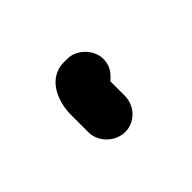

<svg xmlns="http://www.w3.org/2000/svg" viewBox="-27 -188 298 298"><g transform="rotate(45 122.0 -39.5)"><path d="M50 -48V-41C50 -7 84 9 116 9H154C175 9 194 -10 194 -32C194 -54 175 -71 154 -71H122C113 -82 103 -88 90 -88C69 -88 50 -69 50 -48Z"/></g></svg>

Font: Electronic
Style: ExBd
Weight: 800
Version: Version 1.011